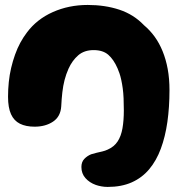

<svg xmlns="http://www.w3.org/2000/svg" viewBox="-20 -501 748 776"><path d="M415 254.5Q402 254.5 389.8 252.2Q377.5 250 367.5 246.5Q342 237.5 325.5 219Q309 200.5 309 174Q309 153.5 320.8 141.2Q332.5 129 348.5 122.5Q359 119 370.2 116.5Q381.5 114 393.2 111.2Q405 108.5 415.5 103.5Q441.5 92 455.5 70.5Q469.5 49 475 17.5Q480.5 -14 480.5 -55Q480.5 -81.5 479.5 -103.8Q478.5 -126 476 -144.2Q473.5 -162.5 470.2 -177.5Q467 -192.5 463 -204.2Q459 -216 455 -225Q439.5 -260.5 417.8 -279.5Q396 -298.5 358.5 -298.5Q320.5 -298.5 296.2 -277.5Q272 -256.5 257 -223.5Q247 -201 241 -177.8Q235 -154.5 232 -128.2Q229 -102 227.5 -71.5Q225 -30 194.5 -9.5Q164 11 120 11Q84.5 11 60.5 -1Q36.5 -13 24.5 -39.5Q12.5 -66 12.5 -110Q12.5 -140 15.5 -169.2Q18.5 -198.5 25 -226.2Q31.5 -254 40.8 -280Q50 -306 62.2 -328.5Q74.5 -351 89 -370Q129 -423.5 193.5 -452.2Q258 -481 334.5 -481Q404.5 -481 462.5 -461.8Q520.5 -442.5 561.5 -399.5Q586 -379 605 -352.8Q624 -326.5 637.2 -294Q650.5 -261.5 657.8 -222.2Q665 -183 665 -136.5Q665 -68 656.5 -8.2Q648 51.5 630 100Q612 148.5 583 183Q554 217.5 512.5 236Q471 254.5 415 254.5Z"/></svg>

Font: Gluten
Style: Bold
Weight: 700
Designer: Tyler Finck
Foundry: Etcetera Type Company
Version: Version 1.204